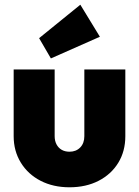

<svg xmlns="http://www.w3.org/2000/svg" viewBox="-20 -784 590 815"><path d="M275 11Q206 11 152.5 -16.5Q99 -44 68.5 -93.5Q38 -143 38 -206V-489H212V-206Q212 -186 220 -171Q228 -156 242 -148Q256 -140 275 -140Q303 -140 320.5 -158Q338 -176 338 -206V-489H512V-206Q512 -142 482 -93Q452 -44 398.5 -16.5Q345 11 275 11ZM196 -536 146 -622 321 -764 404 -628Z"/></svg>

Font: Outfit ExtraBold
Style: Regular
Weight: 800
Designer: Rodrigo Fuenzalida
Foundry: fragTYPE
Version: Version 1.100;gftools[0.9.27]